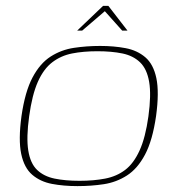

<svg xmlns="http://www.w3.org/2000/svg" viewBox="-20 -625 595 652"><path d="M243 7Q196 7 156.5 -0.5Q117 -8 89.5 -31.5Q62 -55 52 -102.5Q42 -150 53 -231Q65 -314 90.5 -362Q116 -410 152 -433Q188 -456 231 -462.5Q274 -469 320 -469Q367 -469 406.5 -461.5Q446 -454 473.5 -430.5Q501 -407 511 -359.5Q521 -312 510 -231Q498 -148 472.5 -100Q447 -52 411 -29Q375 -6 332.5 0.5Q290 7 243 7ZM250 -11Q298 -11 337 -18.5Q376 -26 405 -48Q434 -70 454 -114Q474 -158 484 -230Q494 -303 486.5 -347Q479 -391 455.5 -413.5Q432 -436 395.5 -443.5Q359 -451 311 -451Q263 -451 225 -443.5Q187 -436 157.5 -413.5Q128 -391 108.5 -347Q89 -303 79 -230Q69 -158 76 -114Q83 -70 106 -48Q129 -26 165.5 -18.5Q202 -11 250 -11ZM242 -521 330 -605H348L413 -521H395L336 -587L259 -521Z"/></svg>

Font: Genos Thin
Style: Italic
Weight: 100
Italic angle: -8°
Designer: Robert E. Leuschke
Foundry: Robert E. Leuschke
Version: Version 1.010